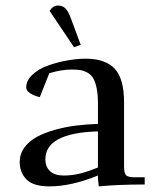

<svg xmlns="http://www.w3.org/2000/svg" viewBox="-20 -663 559 690"><path d="M50.8 -81.1Q50.8 -109.9 67.9 -133.1Q85 -156.2 112.5 -171.1Q140.1 -186 177.7 -196.5Q215.3 -207 253.2 -211.7Q291 -216.3 332 -217.8V-290Q332 -322.8 327.4 -345.5Q322.8 -368.2 315.2 -381.3Q307.6 -394.5 294.9 -401.6Q282.2 -408.7 269.5 -410.9Q256.8 -413.1 237.8 -413.1Q200.7 -413.1 157.2 -399.9L123 -314Q104 -317.9 89.1 -327.4Q74.2 -336.9 74.2 -348.1Q74.2 -373.5 96.4 -394.5Q118.7 -415.5 152.6 -427.5Q186.5 -439.5 221.9 -445.8Q257.3 -452.1 288.1 -452.1Q357.9 -452.1 391.8 -416.5Q425.8 -380.9 425.8 -294.9V-65.9Q425.8 -41 432.9 -33.4Q439.9 -25.9 464.8 -25.9H500V0Q404.8 0 335 6.8L332 -21V-32.2Q235.8 6.8 158.2 6.8Q99.6 6.8 75.2 -18.1Q50.8 -43 50.8 -81.1ZM143.1 -90.8Q143.1 -63.5 159.9 -47.9Q176.8 -32.2 208 -32.2Q234.9 -32.2 261.5 -37.8Q288.1 -43.5 332 -61V-190.9Q143.1 -185.1 143.1 -90.8ZM158.2 -624Q170.4 -643.1 188 -643.1Q205.1 -643.1 215.6 -632.3Q226.1 -621.6 235.8 -594.2L270 -502L246.1 -493.2Z"/></svg>

Font: Dihjauti S
Style: Bold
Weight: 700
Designer: T. Christopher White
Version: Version 3.0.0